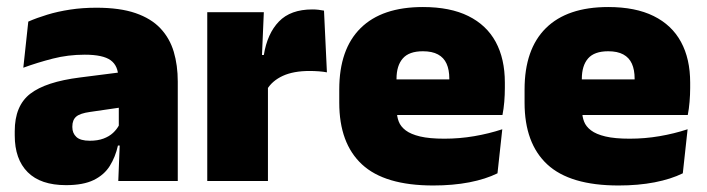

<svg xmlns="http://www.w3.org/2000/svg" viewBox="-20 -528 2062 560"><path d="M325 0 330 -126 326.5 -130.5V-283.5L325 -301.5Q325 -336 302.8 -352.2Q280.5 -368.5 227 -368.5Q178.5 -368.5 133.8 -357Q89 -345.5 48 -330.5L62.5 -465Q87.5 -476 118 -485.2Q148.5 -494.5 184.5 -500Q220.5 -505.5 261 -505.5Q329.5 -505.5 375.2 -489.8Q421 -474 448 -445.2Q475 -416.5 486.8 -377Q498.5 -337.5 498.5 -290V0ZM172.5 12Q98.5 12 60.8 -25.8Q23 -63.5 23 -133V-145.5Q23 -219.5 68.2 -254.5Q113.5 -289.5 213 -302L338.5 -318L349 -217L242.5 -201.5Q213.5 -197.5 202.2 -187.8Q191 -178 191 -159V-157Q191 -139.5 202.8 -128.5Q214.5 -117.5 242 -117.5Q265 -117.5 281.8 -123.8Q298.5 -130 309.8 -140.5Q321 -151 327.5 -163.5L352.5 -103.5H324Q316.5 -70 300.2 -44Q284 -18 253.5 -3Q223 12 172.5 12Z M759 -267.5 708 -367.5H749.5Q759.5 -430 793.5 -465.2Q827.5 -500.5 891 -500.5Q900.5 -500.5 908.8 -499.5Q917 -498.5 925 -497L933.5 -317Q923.5 -319 909.8 -320Q896 -321 883 -321Q836 -321 805 -306.8Q774 -292.5 759 -267.5ZM584.5 0V-492.5H749.5L742.5 -329.5H761.5V0Z M1243.5 13Q1102 13 1035.8 -48.5Q969.5 -110 969.5 -228.5V-267Q969.5 -384.5 1031.8 -446Q1094 -507.5 1213.5 -507.5Q1293 -507.5 1346 -481.2Q1399 -455 1425.8 -405.8Q1452.5 -356.5 1452.5 -287V-271.5Q1452.5 -251.5 1450.8 -230.8Q1449 -210 1445.5 -192.5H1287Q1289 -223 1289.8 -250Q1290.5 -277 1290.5 -298.5Q1290.5 -324.5 1282.5 -342.2Q1274.5 -360 1257.5 -369.2Q1240.5 -378.5 1213.5 -378.5Q1173 -378.5 1154.8 -357.5Q1136.5 -336.5 1136.5 -298V-253.5L1137.5 -234.5V-203.5Q1137.5 -188 1143 -173.5Q1148.5 -159 1163.2 -147.8Q1178 -136.5 1205.2 -130Q1232.5 -123.5 1276 -123.5Q1320.5 -123.5 1363 -130.8Q1405.5 -138 1445 -151L1431 -22.5Q1396.5 -5.5 1348.8 3.8Q1301 13 1243.5 13ZM1063 -192.5V-296.5H1410V-192.5Z M1784 13Q1642.5 13 1576.2 -48.5Q1510 -110 1510 -228.5V-267Q1510 -384.5 1572.2 -446Q1634.5 -507.5 1754 -507.5Q1833.5 -507.5 1886.5 -481.2Q1939.5 -455 1966.2 -405.8Q1993 -356.5 1993 -287V-271.5Q1993 -251.5 1991.2 -230.8Q1989.5 -210 1986 -192.5H1827.5Q1829.5 -223 1830.2 -250Q1831 -277 1831 -298.5Q1831 -324.5 1823 -342.2Q1815 -360 1798 -369.2Q1781 -378.5 1754 -378.5Q1713.5 -378.5 1695.2 -357.5Q1677 -336.5 1677 -298V-253.5L1678 -234.5V-203.5Q1678 -188 1683.5 -173.5Q1689 -159 1703.8 -147.8Q1718.5 -136.5 1745.8 -130Q1773 -123.5 1816.5 -123.5Q1861 -123.5 1903.5 -130.8Q1946 -138 1985.5 -151L1971.5 -22.5Q1937 -5.5 1889.2 3.8Q1841.5 13 1784 13ZM1603.5 -192.5V-296.5H1950.5V-192.5Z"/></svg>

Font: Anek Gujarati ExtraBold
Style: Regular
Weight: 800
Version: Version 1.003